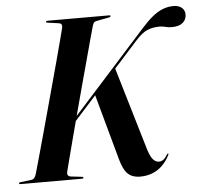

<svg xmlns="http://www.w3.org/2000/svg" viewBox="-64 -771 892 838"><g transform="rotate(-5 382.0 -351.5)"><path d="M201 -35.5Q199 -27.5 202 -21.5Q205 -15.5 214.5 -14L262 -8.5Q265 -8.5 267.2 -7.5Q269.5 -6.5 269.5 -4Q269.5 -2 267.8 -1Q266 0 263 0H-6.5Q-9.5 0 -11 -1Q-12.5 -2 -12.5 -3.5Q-12.5 -6 -10.8 -7Q-9 -8 -6 -8.5L40.5 -14Q50 -15 55.2 -21.2Q60.5 -27.5 63.5 -38Q69 -57 79.8 -95.5Q90.5 -134 104.8 -185.5Q119 -237 134.8 -294.8Q150.5 -352.5 166.2 -410.2Q182 -468 195.8 -519Q209.5 -570 219.5 -608.2Q229.5 -646.5 234 -664Q236 -674 232.5 -679Q229 -684 219.5 -685L173 -691.5Q169 -692 167.5 -693Q166 -694 166 -696Q166 -698 167.8 -699Q169.5 -700 172.5 -700H443.5Q446 -700 447.2 -699Q448.5 -698 448.5 -696Q448.5 -694.5 447.5 -693.2Q446.5 -692 442 -691L387 -680.5Q379.5 -679.5 375.5 -675.8Q371.5 -672 368.5 -662Q363.5 -644.5 353 -606.5Q342.5 -568.5 328.8 -517.2Q315 -466 299.2 -408Q283.5 -350 268 -291.8Q252.5 -233.5 239 -182Q225.5 -130.5 215.5 -92Q205.5 -53.5 201 -35.5ZM350 -364.5 447 -473 557 -102.5Q567 -70.5 578.5 -57.8Q590 -45 604 -45Q615 -45 623.8 -51.5Q632.5 -58 641.5 -73Q644.5 -77.5 647 -76.5Q648.5 -76.5 648.2 -75Q648 -73.5 647 -70.5Q633.5 -44 614.5 -25.2Q595.5 -6.5 570.8 3.2Q546 13 516 13Q483.5 13 463.8 -5Q444 -23 431 -70ZM213.5 -204 207 -212 587 -634.5Q612.5 -663 635 -681Q657.5 -699 679.8 -707.5Q702 -716 725.5 -716Q750 -716 763 -704Q776 -692 775.5 -674.5Q775.5 -652.5 759.2 -638.8Q743 -625 711.5 -625Q695 -625 683.2 -628.5Q671.5 -632 658 -632Q628 -632 604.5 -622.2Q581 -612.5 552.5 -581Z"/></g></svg>

Font: Fraunces 120pt SemiBold
Style: Italic
Weight: 600
Italic angle: -16°
Version: Version 1.000;[b76b70a41]